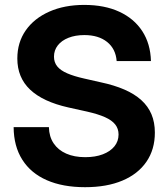

<svg xmlns="http://www.w3.org/2000/svg" viewBox="-20 -759 693 790"><path d="M330.1 11.2Q238.3 11.2 172.6 -17.6Q106.9 -46.4 71.8 -101.8Q36.6 -157.2 36.1 -235.8H181.2Q182.1 -196.8 200.7 -169.2Q219.2 -141.6 252.4 -127Q285.6 -112.3 330.6 -112.3Q372.1 -112.3 402.8 -124Q433.6 -135.7 450.7 -156.7Q467.8 -177.7 467.8 -205.6Q467.8 -229.5 454.1 -246.8Q440.4 -264.2 411.9 -276.9Q383.3 -289.6 338.4 -299.8L261.2 -316.9Q156.7 -340.3 104 -390.1Q51.3 -439.9 51.3 -518.1Q51.3 -584.5 85.9 -634Q120.6 -683.6 182.9 -711.2Q245.1 -738.8 326.7 -738.8Q410.2 -738.8 470.9 -710.7Q531.7 -682.6 565.4 -630.9Q599.1 -579.1 601.1 -507.8H460Q456.1 -558.1 420.7 -586.4Q385.3 -614.7 327.1 -614.7Q290 -614.7 261.7 -603.5Q233.4 -592.3 217.8 -572.3Q202.1 -552.2 202.1 -525.9Q202.1 -502.4 215.6 -485.8Q229 -469.2 256.6 -457.3Q284.2 -445.3 325.7 -436L394.5 -420.4Q449.7 -408.7 491.5 -390.6Q533.2 -372.6 561.3 -347.2Q589.4 -321.8 603.3 -288.6Q617.2 -255.4 617.2 -213.4Q617.2 -144 582.5 -93.5Q547.9 -43 483.6 -15.9Q419.4 11.2 330.1 11.2Z"/></svg>

Font: Inter 28pt
Style: Bold
Weight: 700
Designer: Rasmus Andersson
Foundry: rsms
Version: Version 4.001;git-66647c0bb